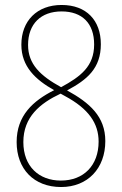

<svg xmlns="http://www.w3.org/2000/svg" viewBox="-20 -743 491 773"><path d="M228 -723C129 -723 66 -659 66 -563C66 -475 123 -422 198 -380C113 -337 47 -278 47 -171C47 -63 116 10 226 10C333 10 404 -65 404 -175C404 -274 341 -329 250 -379C331 -422 386 -468 386 -565C386 -661 328 -723 228 -723ZM228 -697C311 -697 359 -649 359 -564C359 -476 305 -435 226 -392C142 -438 93 -485 93 -562C93 -647 145 -697 228 -697ZM74 -171C74 -272 141 -327 224 -366L242 -356C337 -305 377 -246 377 -173C377 -77 317 -16 225 -16C137 -16 74 -73 74 -171Z"/></svg>

Font: Noto Sans Sinhala Condensed Thin
Style: Regular
Weight: 100
Width: 3
Designer: Jelle Bosma - Monotype Design Team
Foundry: Monotype Imaging Inc.
Version: Version 2.006